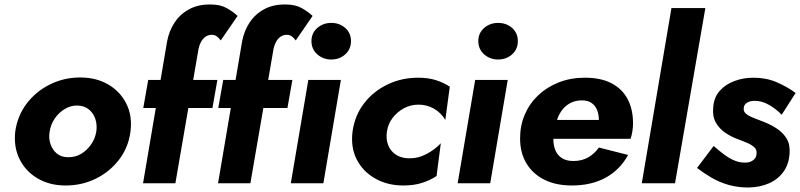

<svg xmlns="http://www.w3.org/2000/svg" viewBox="-20 -816 3563 855"><path d="M48 -231Q40 -162 67 -107.5Q94 -53 147.5 -21.5Q201 10 272 10Q346 10 408 -21Q470 -52 511 -106Q552 -160 561 -230Q570 -299 543 -353.5Q516 -408 462.5 -439.5Q409 -471 337 -471Q265 -471 202.5 -440Q140 -409 99 -355Q58 -301 48 -231ZM201 -230Q206 -262 224 -288.5Q242 -315 269 -331Q296 -347 326 -346Q356 -345 376 -328.5Q396 -312 404.5 -286.5Q413 -261 409 -231Q404 -199 385.5 -172.5Q367 -146 340.5 -130.5Q314 -115 283 -116Q253 -116 233.5 -132Q214 -148 205 -174Q196 -200 201 -230Z M640 -460 618 -335H926L948 -460ZM963 -636 1038 -745Q1018 -764 989.5 -780Q961 -796 918 -796Q864 -797 823.5 -775.5Q783 -754 758 -716.5Q733 -679 724 -631L617 0H761L863 -592Q866 -611 874 -627Q882 -643 894.5 -652Q907 -661 923 -661Q936 -661 945.5 -654Q955 -647 963 -636Z M974 -460 952 -335H1260L1282 -460ZM1297 -636 1372 -745Q1352 -764 1323.5 -780Q1295 -796 1252 -796Q1198 -797 1157.5 -775.5Q1117 -754 1092 -716.5Q1067 -679 1058 -631L951 0H1095L1197 -592Q1200 -611 1208 -627Q1216 -643 1228.5 -652Q1241 -661 1257 -661Q1270 -661 1279.5 -654Q1289 -647 1297 -636Z M1367 -633Q1367 -597 1393 -574Q1419 -551 1455 -551Q1492 -551 1517.5 -574Q1543 -597 1543 -633Q1543 -669 1517.5 -691.5Q1492 -714 1455 -714Q1419 -714 1393 -691.5Q1367 -669 1367 -633ZM1353 -460 1275 0H1420L1498 -460Z M1703 -230Q1708 -264 1728 -290.5Q1748 -317 1778 -333.5Q1808 -350 1844 -350Q1881 -350 1912.5 -332Q1944 -314 1963 -282L1983 -430Q1956 -448 1921.5 -459Q1887 -470 1842 -470Q1768 -470 1705 -439.5Q1642 -409 1601 -355.5Q1560 -302 1550 -231Q1541 -161 1568 -107Q1595 -53 1650 -21.5Q1705 10 1776 10Q1823 10 1859 -1.5Q1895 -13 1924 -32L1943 -178Q1917 -150 1879 -130Q1841 -110 1799 -111Q1766 -112 1742.5 -127.5Q1719 -143 1708.5 -170Q1698 -197 1703 -230Z M2110 -633Q2110 -597 2136 -574Q2162 -551 2198 -551Q2235 -551 2260.5 -574Q2286 -597 2286 -633Q2286 -669 2260.5 -691.5Q2235 -714 2198 -714Q2162 -714 2136 -691.5Q2110 -669 2110 -633ZM2096 -460 2018 0H2163L2241 -460Z M2526 10Q2614 10 2677.5 -25Q2741 -60 2777 -126L2647 -159Q2627 -131 2599 -115Q2571 -99 2533 -99Q2500 -99 2479 -114Q2458 -129 2449.5 -157Q2441 -185 2446 -221Q2451 -255 2460.5 -282.5Q2470 -310 2485.5 -329Q2501 -348 2522.5 -358.5Q2544 -369 2571 -369Q2597 -369 2613.5 -358Q2630 -347 2638.5 -327Q2647 -307 2647 -278Q2647 -269 2643 -257.5Q2639 -246 2633 -236L2668 -282H2372V-198H2788Q2793 -212 2796 -231Q2799 -250 2799 -266Q2799 -330 2774.5 -375.5Q2750 -421 2702.5 -445.5Q2655 -470 2585 -470Q2521 -470 2468 -449Q2415 -428 2376.5 -391.5Q2338 -355 2317 -306Q2296 -257 2296 -200Q2296 -135 2324.5 -88Q2353 -41 2404.5 -15.5Q2456 10 2526 10Z M2970 -780 2838 0H2986L3121 -780Z M3158 -166 3084 -68Q3114 -45 3149 -24.5Q3184 -4 3225 7.5Q3266 19 3313 19Q3364 18 3404 0.5Q3444 -17 3468.5 -50.5Q3493 -84 3496 -132Q3499 -172 3483.5 -198Q3468 -224 3441.5 -242Q3415 -260 3382 -273Q3359 -282 3337 -290.5Q3315 -299 3302.5 -309Q3290 -319 3292 -335Q3293 -350 3306.5 -358.5Q3320 -367 3341 -367Q3373 -367 3404.5 -349Q3436 -331 3461 -305L3523 -402Q3485 -430 3438.5 -450Q3392 -470 3335 -470Q3290 -470 3250 -455Q3210 -440 3184.5 -411Q3159 -382 3156 -337Q3152 -298 3167.5 -270.5Q3183 -243 3209.5 -225Q3236 -207 3266 -196Q3291 -187 3310 -178.5Q3329 -170 3340 -159Q3351 -148 3349 -132Q3349 -115 3335 -103.5Q3321 -92 3300 -92Q3278 -91 3255 -99.5Q3232 -108 3208 -125.5Q3184 -143 3158 -166Z"/></svg>

Font: Jost
Style: Bold Italic
Weight: 700
Italic angle: -5°
Version: Version 3.710